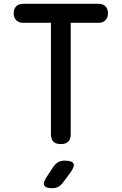

<svg xmlns="http://www.w3.org/2000/svg" viewBox="-20 -750 640 1010"><path d="M248 -630H102Q79 -630 65.5 -643.5Q52 -657 52 -680Q52 -703 65 -716.5Q78 -730 102 -730H498Q522 -730 535 -716.5Q548 -703 548 -680Q548 -657 534.5 -643.5Q521 -630 498 -630H352V-44Q352 -18 339 -5Q326 8 300 8Q274 8 261 -5Q248 -18 248 -44ZM224 183 261 127Q272 111 286.5 103Q301 95 320 95Q359 95 366.5 110Q374 125 351 157L310 212Q300 226 286 233Q272 240 255 240Q220 240 213 225.5Q206 211 224 183Z"/></svg>

Font: Maple Mono NL Medium
Style: Regular
Weight: 500
Monospace: yes
Designer: subframe7536
Version: Version 7.000